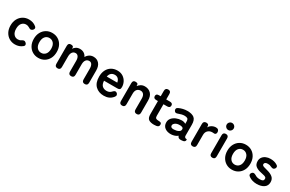

<svg xmlns="http://www.w3.org/2000/svg" viewBox="155 -2029 5078 3367"><g transform="rotate(30 2694.5 -345.5)"><path d="M268 11Q202 11 149.5 -20.5Q97 -52 66.5 -108.5Q36 -165 36 -241Q36 -317 66.5 -373.5Q97 -430 149.5 -461.5Q202 -493 268 -493Q354 -493 412 -445Q436 -427 433.5 -405Q431 -383 410 -367Q388 -352 372.5 -354Q357 -356 332 -372Q304 -391 268 -391Q216 -391 183 -352Q150 -313 150 -241Q150 -169 183 -130Q216 -91 268 -91Q305 -91 330 -109Q353 -123 370.5 -127.5Q388 -132 409 -116Q431 -100 434 -78.5Q437 -57 414 -39Q353 11 268 11Z M739 11Q673 11 620.5 -20.5Q568 -52 537.5 -108.5Q507 -165 507 -241Q507 -317 537.5 -373.5Q568 -430 620.5 -461.5Q673 -493 739 -493Q807 -493 859.5 -461.5Q912 -430 942 -373.5Q972 -317 972 -241Q972 -165 942 -108.5Q912 -52 859.5 -20.5Q807 11 739 11ZM739 -91Q792 -91 825.5 -130Q859 -169 859 -241Q859 -313 825.5 -352Q792 -391 739 -391Q687 -391 654 -352Q621 -313 621 -241Q621 -169 654 -130Q687 -91 739 -91Z M1126 0Q1069 0 1069 -59V-422Q1069 -481 1120 -481Q1170 -481 1173 -455L1177 -423Q1191 -453 1224 -473Q1257 -493 1300 -493Q1347 -493 1382 -471Q1417 -449 1436 -408Q1455 -445 1491.5 -469Q1528 -493 1575 -493Q1646 -493 1689.5 -443.5Q1733 -394 1733 -304V-59Q1733 0 1677 0Q1619 0 1619 -59V-278Q1619 -331 1600 -361Q1581 -391 1547 -391Q1504 -391 1480.5 -360Q1457 -329 1457 -272V-59Q1457 0 1401 0Q1344 0 1344 -59V-278Q1344 -331 1324 -361Q1304 -391 1270 -391Q1228 -391 1205 -359.5Q1182 -328 1182 -272V-59Q1182 0 1126 0Z M2065 11Q1960 11 1895 -52.5Q1830 -116 1830 -241Q1830 -319 1859 -375.5Q1888 -432 1940 -462.5Q1992 -493 2059 -493Q2126 -493 2173 -462Q2220 -431 2245 -382Q2270 -333 2270 -280Q2270 -243 2255 -231.5Q2240 -220 2211 -220H1941Q1945 -148 1979 -117.5Q2013 -87 2067 -87Q2128 -87 2162 -129Q2182 -150 2199.5 -156.5Q2217 -163 2237 -149Q2257 -135 2260 -113Q2263 -91 2242 -67Q2208 -26 2164 -7.5Q2120 11 2065 11ZM1946 -307H2159Q2151 -354 2124.5 -379.5Q2098 -405 2057 -405Q2013 -405 1984.5 -381Q1956 -357 1946 -307Z M2433 0Q2376 0 2376 -59V-422Q2376 -481 2427 -481Q2478 -481 2480 -455L2483 -424Q2503 -452 2536 -472.5Q2569 -493 2614 -493Q2689 -493 2736.5 -445Q2784 -397 2784 -304V-59Q2784 0 2728 0Q2671 0 2671 -59V-277Q2671 -334 2648 -362.5Q2625 -391 2586 -391Q2543 -391 2516 -361.5Q2489 -332 2489 -274V-59Q2489 0 2433 0Z M3084 11Q3013 11 2975.5 -15Q2938 -41 2938 -119V-384H2905Q2846 -384 2846 -433Q2846 -456 2858.5 -468.5Q2871 -481 2904 -481H2938V-591Q2938 -650 2995 -650Q3050 -650 3050 -591V-481H3124Q3183 -481 3183 -433Q3183 -384 3125 -384H3050V-148Q3050 -114 3066.5 -102Q3083 -90 3114 -90Q3146 -90 3164.5 -82.5Q3183 -75 3183 -44Q3183 -19 3168.5 -7.5Q3154 4 3131.5 7.5Q3109 11 3084 11Z M3430 7Q3352 10 3301.5 -27Q3251 -64 3251 -134Q3251 -185 3282 -221Q3313 -257 3362 -277.5Q3411 -298 3463 -299Q3489 -301 3512 -295Q3535 -289 3553 -278V-320Q3553 -367 3533 -381Q3513 -395 3474 -395Q3446 -395 3415.5 -388Q3385 -381 3356 -369Q3330 -358 3311.5 -361Q3293 -364 3281 -385Q3269 -406 3275.5 -425.5Q3282 -445 3309 -456Q3345 -473 3387.5 -483Q3430 -493 3474 -493Q3567 -493 3614 -455.5Q3661 -418 3661 -320V-99Q3661 -89 3663.5 -83Q3666 -77 3668 -74Q3677 -61 3687.5 -59Q3698 -57 3706 -56.5Q3714 -56 3714 -47Q3714 -29 3704.5 -16Q3695 -3 3673 2Q3650 7 3628 7Q3597 7 3580.5 -3.5Q3564 -14 3557 -39Q3532 -18 3499 -6.5Q3466 5 3430 7ZM3428 -91Q3484 -93 3520.5 -113Q3557 -133 3555 -170Q3554 -194 3530.5 -203Q3507 -212 3472 -210Q3423 -209 3391 -185.5Q3359 -162 3360 -133Q3362 -88 3428 -91Z M3863 0Q3806 0 3806 -59V-422Q3806 -481 3865 -481Q3885 -481 3900 -471.5Q3915 -462 3915 -436V-413Q3933 -449 3971.5 -471Q4010 -493 4053 -493Q4084 -493 4100.5 -476.5Q4117 -460 4117 -432Q4117 -406 4104 -394Q4091 -382 4074 -384Q4066 -385 4057 -385.5Q4048 -386 4037 -386Q3988 -386 3953.5 -354Q3919 -322 3919 -264V-59Q3919 0 3863 0Z M4260 0Q4204 0 4204 -59V-422Q4204 -481 4260 -481Q4316 -481 4316 -422V-59Q4316 0 4260 0ZM4259 -560Q4230 -560 4209 -581Q4188 -602 4188 -631Q4188 -660 4209 -681Q4230 -702 4259 -702Q4288 -702 4309 -681Q4330 -660 4330 -631Q4330 -602 4309 -581Q4288 -560 4259 -560Z M4659 11Q4593 11 4540.5 -20.5Q4488 -52 4457.5 -108.5Q4427 -165 4427 -241Q4427 -317 4457.5 -373.5Q4488 -430 4540.5 -461.5Q4593 -493 4659 -493Q4727 -493 4779.5 -461.5Q4832 -430 4862 -373.5Q4892 -317 4892 -241Q4892 -165 4862 -108.5Q4832 -52 4779.5 -20.5Q4727 11 4659 11ZM4659 -91Q4712 -91 4745.5 -130Q4779 -169 4779 -241Q4779 -313 4745.5 -352Q4712 -391 4659 -391Q4607 -391 4574 -352Q4541 -313 4541 -241Q4541 -169 4574 -130Q4607 -91 4659 -91Z M5162 10Q5117 10 5076.5 -1.5Q5036 -13 5002 -37Q4977 -54 4975.5 -74.5Q4974 -95 4991 -114Q5008 -132 5026.5 -131Q5045 -130 5070 -116Q5110 -88 5168 -88Q5209 -88 5227.5 -99.5Q5246 -111 5246 -142Q5246 -157 5237 -166.5Q5228 -176 5203.5 -184Q5179 -192 5132 -201Q5062 -215 5020 -247Q4978 -279 4978 -348Q4978 -393 5002 -425.5Q5026 -458 5067 -476Q5108 -494 5158 -494Q5236 -494 5290 -461Q5317 -447 5320.5 -426.5Q5324 -406 5309 -387Q5293 -367 5274.5 -367Q5256 -367 5231 -378Q5215 -387 5197.5 -391Q5180 -395 5160 -395Q5123 -395 5107.5 -382Q5092 -369 5092 -351Q5092 -338 5099.5 -329Q5107 -320 5129 -312Q5151 -304 5193 -294Q5273 -275 5317 -239Q5361 -203 5361 -138Q5361 -65 5305.5 -27.5Q5250 10 5162 10Z"/></g></svg>

Font: Zen Maru Gothic
Style: Bold
Weight: 700
Designer: Yoshimichi Ohira
Foundry: Positype
Version: Version 1.001